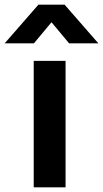

<svg xmlns="http://www.w3.org/2000/svg" viewBox="-64 -800 440 820"><path d="M-44 -615 100 -780H212L356 -615H231L156 -705L81 -615ZM80 0V-540H216V0Z"/></svg>

Font: Manrope ExtraLight ExtraBold
Style: Regular
Weight: 800
Version: Version 4.504